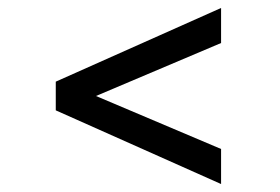

<svg xmlns="http://www.w3.org/2000/svg" viewBox="-20 -510 703 482"><path d="M535 -490 120 -305V-233L535 -48V-136L221 -269L535 -402V-490Z"/></svg>

Font: Maven Pro
Style: Medium
Weight: 500
Designer: Joe Prince
Foundry: Joe Prince
Version: Version 1.003